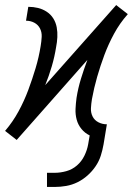

<svg xmlns="http://www.w3.org/2000/svg" viewBox="-26 -547 546 760"><path d="M160 193V137H191Q213 137 236.5 130.5Q260 124 278.5 108Q297 92 308 69.5Q319 47 323 24L329 -11Q310 -20 296.5 -36.5Q283 -53 277.5 -73.5Q272 -94 273 -116Q274 -138 277 -160Q283 -198 294.5 -235.5Q306 -273 320 -310L40 7L30 -1L17 -11L-6 -29L-5 -30Q25 -65 47.5 -106.5Q70 -148 86 -191Q102 -234 115 -277.5Q128 -321 135 -365Q138 -383 139 -401Q140 -419 132.5 -434Q125 -449 110 -457Q95 -465 77 -465L86 -520Q106 -520 124.5 -515.5Q143 -511 159 -500.5Q175 -490 185 -474Q195 -458 198.5 -439Q202 -420 201 -400Q200 -380 196 -360Q190 -322 179 -284.5Q168 -247 153 -210L434 -527L444 -519L457 -509L480 -491L479 -490Q448 -455 425.5 -413.5Q403 -372 387 -329Q371 -286 358.5 -242.5Q346 -199 338 -155Q335 -137 334 -119Q333 -101 340.5 -86Q348 -71 363.5 -63Q379 -55 397 -55L384 24Q380 47 373 69Q366 91 352.5 111Q339 131 320.5 147.5Q302 164 280.5 174.5Q259 185 236 189Q213 193 191 193Z"/></svg>

Font: Iosevka Curly Light
Style: Italic
Weight: 300
Italic angle: -9°
Monospace: yes
Designer: Belleve Invis
Foundry: Belleve Invis
Version: Version 22.1.2; ttfautohint (v1.8.4)